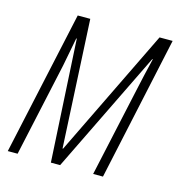

<svg xmlns="http://www.w3.org/2000/svg" viewBox="-85 -604 639 680"><g transform="rotate(15 234.5 -264.0)"><path d="M3 0H39L114 -344C122 -384 127 -410 134 -448H136L161 0H195L413 -447H415C404 -402 397 -371 387 -325L316 0H352L466 -528H418L190 -59H188L164 -528H118Z"/></g></svg>

Font: Noto Sans ExtraCondensed ExtraLight
Style: Italic
Weight: 200
Width: 2
Italic angle: -12°
Designer: Monotype Design Team
Foundry: Monotype Imaging Inc.
Version: Version 2.013